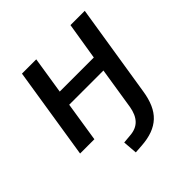

<svg xmlns="http://www.w3.org/2000/svg" viewBox="-182 -627 960 960"><g transform="rotate(-45 298.0 -147.5)"><path d="M239 193 233 117 278 113Q322 110 346.5 84.5Q371 59 379 11L414 -211H172L139 0H38L115 -488H216L185 -291H426L458 -488H559L481 3Q474 49 459 83Q444 117 420 139.5Q396 162 362 174.5Q328 187 283 190Z"/></g></svg>

Font: Nunito Sans 12pt SemiBold
Style: Italic
Weight: 600
Italic angle: -9°
Designer: Vernon Adams
Foundry: Vernon Adams
Version: Version 3.101;gftools[0.9.27]